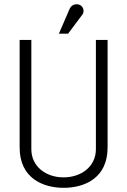

<svg xmlns="http://www.w3.org/2000/svg" viewBox="-20 -892 606 919"><path d="M439 -178C439 -94 368 -43 284 -43C201 -43 130 -94 130 -178V-701H74V-186C74 -39 186 7 285 7C384 7 495 -39 495 -186V-701H439ZM306 -731 375 -823C385 -837 380 -863 358 -870C341 -875 322 -869 313 -849L262 -731Z"/></svg>

Font: Advent Pro
Style: Regular
Weight: 400
Designer: Andreas Kalpakidis
Foundry: Andreas Kalpakidis
Version: Version 2.002 2008